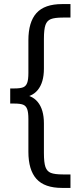

<svg xmlns="http://www.w3.org/2000/svg" viewBox="-20 -750 400 940"><path d="M195 -146V-1Q195 46 202.5 67.5Q210 89 229 96.5Q248 104 288 104H325V170H284Q198 170 158.5 126Q119 82 119 -7V-167Q119 -200 113 -216Q107 -232 93 -237.5Q79 -243 50 -243H30V-317H50Q79 -317 93 -322.5Q107 -328 113 -344Q119 -360 119 -393V-553Q119 -642 158.5 -686Q198 -730 284 -730H325V-664H288Q248 -664 229 -656.5Q210 -649 202.5 -627.5Q195 -606 195 -559V-414Q195 -346 164.5 -309Q134 -272 74 -272V-288Q134 -288 164.5 -251Q195 -214 195 -146Z"/></svg>

Font: TASA Orbiter VF Text
Style: Regular
Weight: 400
Designer: Weizhong Zhang
Foundry: 本地遙控
Version: Version 1.001;Glyphs 3.2 (3192)